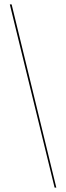

<svg xmlns="http://www.w3.org/2000/svg" viewBox="-20 -770 303 879"><path d="M237.8 88.9H230L24.9 -750H33.2Z"/></svg>

Font: Moniqa Black Display
Style: Regular
Weight: 900
Designer: Rajesh Rajput
Foundry: Rajesh Rajput
Version: Version 1.000